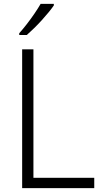

<svg xmlns="http://www.w3.org/2000/svg" viewBox="-20 -968 527 988"><path d="M94 0V-714H152V-53H465V0ZM257 -940Q246 -924 230 -904.5Q214 -885 195 -864Q176 -843 156 -823.5Q136 -804 118 -788H79V-797Q97 -817 118 -844Q139 -871 158 -899Q177 -927 189 -948H257Z"/></svg>

Font: Noto Sans Display Light
Style: Regular
Weight: 300
Designer: Monotype Design Team
Foundry: Monotype Imaging Inc.
Version: Version 2.003